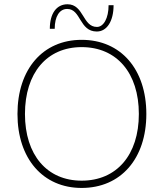

<svg xmlns="http://www.w3.org/2000/svg" viewBox="-20 -896 788 923"><path d="M372.5 7.5C560.5 7.5 683.5 -133 683.5 -348C683.5 -563.5 560.5 -704.5 372.5 -704.5C186.5 -704.5 64 -564 64 -348C64 -133.5 186.5 7.5 372.5 7.5ZM100 -348C100 -545.5 205.5 -669.5 372.5 -669.5C541 -669.5 647.5 -545.5 647.5 -348C647.5 -151.5 541 -27.5 372.5 -27.5C205.5 -27.5 100 -151.5 100 -348ZM219.5 -757.5H243C243 -817 266 -853 303 -853C370 -853 360.5 -744.5 445.5 -744.5C494 -744.5 526 -794.5 526 -871H502C502 -808.5 478 -766.5 446 -766.5C376.5 -766.5 383.5 -875.5 304.5 -875.5C252 -875.5 219.5 -831.5 219.5 -757.5Z"/></svg>

Font: HK Grotesk ExtraLight
Style: Regular
Weight: 200
Designer: Alfredo Marco Pradil
Foundry: Hanken Design Co.
Version: Version 3.001;FEAKit 1.0